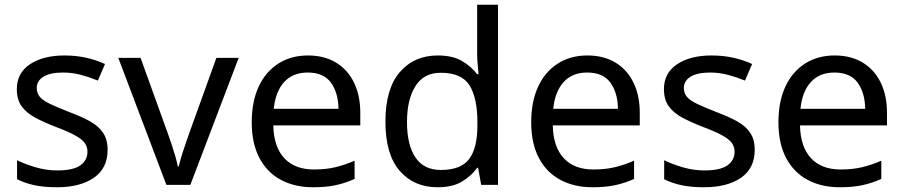

<svg xmlns="http://www.w3.org/2000/svg" viewBox="-20 -831 3813 810"><path d="M434 -199Q434 -121 376 -81Q318 -41 220 -41Q164 -41 123.5 -50Q83 -59 52 -75V-155Q84 -139 129.5 -125.5Q175 -112 222 -112Q289 -112 319 -133.5Q349 -155 349 -191Q349 -211 338 -227Q327 -243 298.5 -259Q270 -275 217 -295Q165 -315 128 -335Q91 -355 71 -383Q51 -411 51 -455Q51 -523 106.5 -560Q162 -597 252 -597Q301 -597 343.5 -587.5Q386 -578 423 -561L393 -491Q359 -505 322 -515Q285 -525 246 -525Q192 -525 163.5 -507.5Q135 -490 135 -460Q135 -438 148 -422.5Q161 -407 191.5 -392.5Q222 -378 273 -358Q324 -339 360 -319Q396 -299 415 -270.5Q434 -242 434 -199Z M682 -51 479 -587H573L687 -271Q695 -249 704 -222Q713 -195 720 -170.5Q727 -146 730 -129H734Q738 -146 745.5 -171Q753 -196 762.5 -223Q772 -250 779 -271L893 -587H987L783 -51Z M1279 -597Q1348 -597 1397.5 -567Q1447 -537 1473.5 -482.5Q1500 -428 1500 -355V-302H1133Q1135 -211 1179.5 -163.5Q1224 -116 1304 -116Q1355 -116 1394.5 -125.5Q1434 -135 1476 -153V-76Q1435 -58 1395 -49.5Q1355 -41 1300 -41Q1224 -41 1165.5 -72Q1107 -103 1074.5 -164.5Q1042 -226 1042 -315Q1042 -403 1071.5 -466Q1101 -529 1154.5 -563Q1208 -597 1279 -597ZM1278 -525Q1215 -525 1178.5 -484.5Q1142 -444 1135 -372H1408Q1407 -440 1376 -482.5Q1345 -525 1278 -525Z M1826 -41Q1726 -41 1666 -110.5Q1606 -180 1606 -318Q1606 -456 1666.5 -526.5Q1727 -597 1827 -597Q1889 -597 1928.5 -574Q1968 -551 1993 -518H1999Q1998 -531 1995.5 -556.5Q1993 -582 1993 -597V-811H2081V-51H2010L1997 -123H1993Q1969 -89 1929 -65Q1889 -41 1826 -41ZM1840 -114Q1925 -114 1959.5 -160.5Q1994 -207 1994 -301V-317Q1994 -417 1961 -470.5Q1928 -524 1839 -524Q1768 -524 1732.5 -467.5Q1697 -411 1697 -316Q1697 -220 1732.5 -167Q1768 -114 1840 -114Z M2458 -597Q2527 -597 2576.5 -567Q2626 -537 2652.5 -482.5Q2679 -428 2679 -355V-302H2312Q2314 -211 2358.5 -163.5Q2403 -116 2483 -116Q2534 -116 2573.5 -125.5Q2613 -135 2655 -153V-76Q2614 -58 2574 -49.5Q2534 -41 2479 -41Q2403 -41 2344.5 -72Q2286 -103 2253.5 -164.5Q2221 -226 2221 -315Q2221 -403 2250.5 -466Q2280 -529 2333.5 -563Q2387 -597 2458 -597ZM2457 -525Q2394 -525 2357.5 -484.5Q2321 -444 2314 -372H2587Q2586 -440 2555 -482.5Q2524 -525 2457 -525Z M3164 -199Q3164 -121 3106 -81Q3048 -41 2950 -41Q2894 -41 2853.5 -50Q2813 -59 2782 -75V-155Q2814 -139 2859.5 -125.5Q2905 -112 2952 -112Q3019 -112 3049 -133.5Q3079 -155 3079 -191Q3079 -211 3068 -227Q3057 -243 3028.5 -259Q3000 -275 2947 -295Q2895 -315 2858 -335Q2821 -355 2801 -383Q2781 -411 2781 -455Q2781 -523 2836.5 -560Q2892 -597 2982 -597Q3031 -597 3073.5 -587.5Q3116 -578 3153 -561L3123 -491Q3089 -505 3052 -515Q3015 -525 2976 -525Q2922 -525 2893.5 -507.5Q2865 -490 2865 -460Q2865 -438 2878 -422.5Q2891 -407 2921.5 -392.5Q2952 -378 3003 -358Q3054 -339 3090 -319Q3126 -299 3145 -270.5Q3164 -242 3164 -199Z M3501 -597Q3570 -597 3619.5 -567Q3669 -537 3695.5 -482.5Q3722 -428 3722 -355V-302H3355Q3357 -211 3401.5 -163.5Q3446 -116 3526 -116Q3577 -116 3616.5 -125.5Q3656 -135 3698 -153V-76Q3657 -58 3617 -49.5Q3577 -41 3522 -41Q3446 -41 3387.5 -72Q3329 -103 3296.5 -164.5Q3264 -226 3264 -315Q3264 -403 3293.5 -466Q3323 -529 3376.5 -563Q3430 -597 3501 -597ZM3500 -525Q3437 -525 3400.5 -484.5Q3364 -444 3357 -372H3630Q3629 -440 3598 -482.5Q3567 -525 3500 -525Z"/></svg>

Font: Noto Sans Tamil UI
Style: Regular
Weight: 400
Designer: Jelle Bosma - Monotype Design Team
Foundry: Monotype Imaging Inc.
Version: Version 2.004; ttfautohint (v1.8.4.7-5d5b)